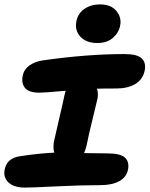

<svg xmlns="http://www.w3.org/2000/svg" viewBox="-26 -875 681 874"><path d="M417 -679.2Q366.7 -679.2 340.1 -707.8Q313.5 -736.3 321.8 -778.8Q329.1 -814.5 358.6 -834.7Q388.2 -855 429.2 -855Q479.5 -855 503.9 -825Q528.3 -794.9 521 -758.8Q515.1 -726.6 488.3 -702.9Q461.4 -679.2 417 -679.2ZM87.9 -21Q37.6 -21 12.9 -44.2Q-11.7 -67.4 -4.9 -103Q5.4 -156.2 66.9 -164.1Q149.9 -176.8 221.2 -180.2Q214.8 -199.2 219.2 -229Q227.5 -268.1 244.6 -340.1Q261.7 -412.1 267.1 -439.9Q270 -451.7 272.9 -461.9Q177.2 -453.1 153.8 -453.1Q106.4 -453.1 88.6 -473.9Q70.8 -494.6 77.1 -528.8Q82 -557.6 106.9 -576.2Q131.8 -594.7 168.9 -600.1Q369.6 -628.9 541 -628.9Q597.7 -628.9 618.7 -609.6Q639.6 -590.3 632.8 -554.2Q624 -512.7 589.4 -492.4Q554.7 -472.2 504.9 -472.2Q441.9 -472.2 415 -471.2Q422.4 -451.2 418 -426.8Q415 -411.6 397 -339.4Q378.9 -267.1 368.2 -212.9Q364.7 -198.2 356.9 -178.2Q370.6 -178.2 405 -177.5Q439.5 -176.8 460.9 -176.8Q522.9 -176.8 543 -157.5Q563 -138.2 557.1 -105Q550.8 -69.3 517.8 -50.8Q484.9 -32.2 431.2 -32.2Q343.3 -32.2 230 -26.6Q116.7 -21 87.9 -21Z"/></svg>

Font: Shantell Sans Irregular Bouncy
Style: Bold Italic
Weight: 700
Italic angle: -11.31°
Designer: Stephen Nixon, Anya Danilova, Shantell Martin
Foundry: Arrow Type
Version: Version 1.006;[9816181b4]